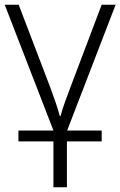

<svg xmlns="http://www.w3.org/2000/svg" viewBox="-20 -552 509 812"><path d="M469 -532 264 0H410V46H263V240H206V46H58V0H206L0 -532H59L192 -184Q205 -148 215.5 -118Q226 -88 233 -61H236Q243 -88 254 -118.5Q265 -149 279 -186L410 -532Z"/></svg>

Font: RS Noto Sans Light
Style: Regular
Weight: 300
Designer: Monotype Design Team
Foundry: Monotype Imaging Inc.
Version: Version 3.10